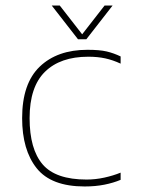

<svg xmlns="http://www.w3.org/2000/svg" viewBox="-20 -664 516 694"><path d="M262 -522 167 -644H196L277 -540L358 -644H387L292 -522ZM286 10Q165 10 112.5 -56Q60 -122 60 -237Q60 -362 123.5 -423Q187 -484 296 -484Q340 -484 365.5 -478Q391 -472 416 -460V-434Q388 -447 360.5 -453Q333 -459 299 -459Q198 -459 142.5 -404.5Q87 -350 87 -237Q87 -125 134 -70Q181 -15 293 -15Q325 -15 357 -22Q389 -29 416 -40V-14Q390 -3 357.5 3.5Q325 10 286 10Z"/></svg>

Font: Kanit Thin
Style: Regular
Weight: 250
Designer: Katatrad Team
Foundry: CadsonDemak
Version: Version 2.000; ttfautohint (v1.8.3)